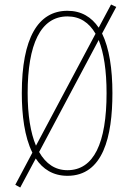

<svg xmlns="http://www.w3.org/2000/svg" viewBox="-20 -772 578 854"><path d="M480 -358C480 -465 466 -558 434 -623L497 -741L474 -752L419 -649C387 -696 342 -724 280 -724C149 -724 77 -602 77 -358C77 -260 89 -163 124 -93L48 50L70 62L139 -67C170 -20 216 10 280 10C439 10 480 -165 480 -358ZM103 -358C103 -574 160 -699 280 -699C335 -699 376 -672 405 -622L140 -124C116 -181 103 -260 103 -358ZM454 -358C454 -135 397 -15 280 -15C226 -15 184 -43 154 -96L419 -594C442 -537 454 -457 454 -358Z"/></svg>

Font: Noto Sans Arabic ExtCond Thin
Style: Regular
Weight: 100
Width: 2
Designer: Monotype Design Team, Nadine Chahine, Nizar Qandah and Khaled Hosny
Foundry: Monotype Imaging Inc.
Version: Version 2.012